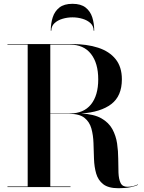

<svg xmlns="http://www.w3.org/2000/svg" viewBox="-20 -981 753 1007"><path d="M249.2 -820Q249.2 -843.9 265.8 -859.4Q282.2 -874.9 307.8 -882.4Q333.2 -890 360.2 -890Q387.2 -890 412.8 -882.4Q438.2 -874.9 454.8 -859.4Q471.2 -843.9 471.2 -820H474.2Q474.2 -857.5 464.1 -889.6Q453.9 -921.8 429.1 -941.4Q404.2 -961 360.2 -961Q316.2 -961 291.4 -941.4Q266.6 -921.8 256.4 -889.6Q246.2 -857.5 246.2 -820ZM19.2 -3H125.2V-747H19.2V-750H357.2Q435.8 -750 494.7 -730.8Q553.6 -711.6 586.4 -670.8Q619.2 -630 619.2 -565Q619.2 -477.4 563.8 -435.1Q508.4 -392.8 405.9 -385.6Q472.6 -382.6 511.6 -360.4Q550.5 -338.2 569.3 -303.7Q588.1 -269.1 594.1 -228.7Q600 -188.2 600.1 -148.2Q600.1 -108.1 601.4 -74.9Q602.8 -41.6 612.4 -21.5Q622.1 -1.4 648 -1.4Q663.8 -1.4 678.2 -4.9Q692.8 -8.5 703.2 -13.8L703.8 -11.8Q691.8 -5 665.6 0.6Q639.5 6.2 601.8 6.2Q548.4 6.2 521.4 -14.9Q494.4 -36 484.4 -70.8Q474.4 -105.6 473 -147.2Q471.6 -188.9 470.3 -230.5Q469 -272.1 459.3 -306.9Q449.6 -341.8 423.1 -362.9Q396.5 -384 343.8 -384H243.8V-3H349.8V0H19.2ZM346.8 -747H243.8V-386H346.8Q418.8 -386 457 -433.1Q495.2 -480.2 495.2 -565Q495.2 -649.8 457 -698.4Q418.8 -747 346.8 -747Z"/></svg>

Font: Bodoni* 72 Medium
Style: Regular
Weight: 500
Version: Version 1.002; ttfautohint (v0.97) -l 8 -r 50 -G 200 -x 14 -